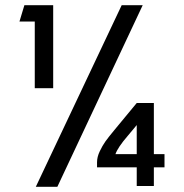

<svg xmlns="http://www.w3.org/2000/svg" viewBox="-20 -720 709 740"><path d="M449 -700H530L201 0H118ZM114 -380V-637H55L74 -700H185V-380ZM507 -323H573V-126H614V-75H573V-3H507V-75H354V-95Q354 -115 364.5 -137Q375 -159 386 -174.5Q397 -190 421 -219ZM472 -196Q434 -152 425 -126H507V-238Z"/></svg>

Font: Baumans
Style: Regular
Weight: 400
Designer: Henadij Zarechnjuk
Foundry: Cyreal (www.cyreal.org)
Version: Version 001.001